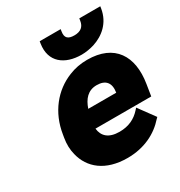

<svg xmlns="http://www.w3.org/2000/svg" viewBox="-177 -867 936 999"><g transform="rotate(-30 291.0 -367.5)"><path d="M66 -246C60 -211 61 -178 69 -147C91 -55 168 10 300 10C402 10 480 -31 532 -90L540 -98L469 -195L458 -183C428 -150 388 -129 332 -129C267 -129 236 -159 231 -206H566L577 -275C602 -430 536 -538 372 -538C332 -538 296 -531 262 -517C163 -478 88 -387 69 -264ZM205 -732C189 -628 261 -575 362 -575C388 -575 415 -580 438 -587C500 -607 556 -653 569 -732L571 -745H445L443 -732C438 -698 417 -681 379 -681C341 -681 325 -696 331 -732L333 -745H207ZM250 -314C267 -364 296 -399 349 -399C403 -399 427 -369 418 -314Z"/></g></svg>

Font: Asimov Pro
Style: UltObl
Weight: 900
Designer: Google
Version: Version 2.000980; 2014